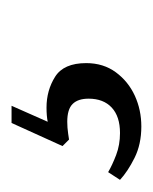

<svg xmlns="http://www.w3.org/2000/svg" viewBox="-24 -56 259 324"><g transform="rotate(-90 105.0 105.5)"><path d="M53 215Q23 215 0 203.5Q-23 192 -37 179L-24 159Q-12 166 5 172.5Q22 179 42 179Q70 179 85 165Q100 151 100 126Q100 108 91 99Q82 90 61 90Q51 90 41 91.5Q31 93 31 93L20 82L59 -4H88L61 57Q66 56 72 55.5Q78 55 85 55Q114 55 137 69.5Q160 84 160 122Q160 151 144.5 172Q129 193 105 204Q81 215 53 215Z"/></g></svg>

Font: STIX Two Text
Style: Italic
Weight: 400
Italic angle: -12°
Designer: Ross Mills, John Hudson & Paul Hanslow, Tiro Typeworks Ltd; with prior portions MicroPress Inc. and Coen Hoffman, Elsevi
Foundry: Tiro Typeworks Ltd
Version: Version 2.13 b171